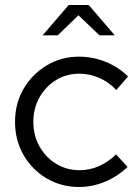

<svg xmlns="http://www.w3.org/2000/svg" viewBox="-20 -737 553 766"><path d="M295 9Q224.2 9 165.9 -25.5Q107.7 -60 73.8 -118.9Q40 -177.8 40 -250.9Q40 -324 74 -382.5Q108 -441 166.2 -476Q224.4 -511 295 -511Q350 -511 401 -490.5Q452 -470 491 -432L444 -378Q414 -410 375.4 -426.5Q336.9 -443 296 -443Q245 -443 203.5 -417.5Q162 -392 137.5 -348.4Q113 -304.8 113 -250.9Q113 -197 137.4 -153.2Q161.9 -109.4 203.8 -83.7Q245.8 -58 297.4 -58Q338 -58 374.5 -74Q411 -90 443 -121L489 -71Q449 -33 399 -12Q349 9 295 9ZM377 -596 293 -676 210 -596H150L254 -717H334L438 -596Z"/></svg>

Font: Red Hat Display VF
Style: Regular
Weight: 300
Designer: Pentagram, MCKL
Foundry: Pentagram, MCKL
Version: Version 1.023